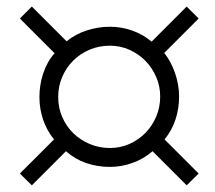

<svg xmlns="http://www.w3.org/2000/svg" viewBox="-20 -720 650 580"><path d="M463.9 -428.2Q463.9 -459.5 451.9 -487.3Q439.9 -515.1 419.4 -536.1Q398.9 -557.1 371.1 -569.6Q343.3 -582 312 -582Q279.3 -582 251 -570.1Q222.7 -558.1 201.4 -537.1Q180.2 -516.1 168 -487.8Q155.8 -459.5 155.8 -426.8Q155.8 -394.5 168 -366.5Q180.2 -338.4 201.4 -317.6Q222.7 -296.9 251.2 -284.9Q279.8 -272.9 312 -272.9Q343.8 -272.9 371.6 -285.4Q399.4 -297.9 419.9 -319.1Q440.4 -340.3 452.1 -368.4Q463.9 -396.5 463.9 -428.2ZM543.9 -160.2 440.9 -263.2Q413.6 -239.7 380.1 -227.8Q346.7 -215.8 312 -215.8Q274.4 -215.8 240.7 -227.3Q207 -238.8 179.2 -263.2L76.2 -160.2L40 -195.8L143.1 -298.8Q121.1 -326.2 110.1 -358.9Q99.1 -391.6 99.1 -426.8Q99.1 -444.3 101.8 -462.2Q104.5 -480 110.1 -497.1Q115.7 -514.2 124.3 -530Q132.8 -545.9 145 -559.1L40 -664.1L76.2 -700.2L181.2 -595.2Q208 -617.2 242.4 -628.2Q276.9 -639.2 312 -639.2Q346.7 -639.2 379.4 -627.7Q412.1 -616.2 438 -594.2L543.9 -700.2L580.1 -664.1L476.1 -560.1Q497.1 -533.7 509 -498.5Q521 -463.4 521 -428.2Q521 -392.6 510.3 -359.4Q499.5 -326.2 477.1 -298.8L580.1 -195.8Z"/></svg>

Font: Charis SIL Eur
Style: Bold Italic
Weight: 700
Italic angle: -11°
Foundry: SIL International
Version: Version 5.000